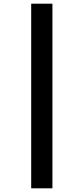

<svg xmlns="http://www.w3.org/2000/svg" viewBox="-20 -788 454 1040"><path d="M149 -768H264V232H149Z"/></svg>

Font: Noto Sans Arabic ExtCond
Style: Bold
Weight: 700
Width: 2
Designer: Monotype Design Team, Nadine Chahine, Nizar Qandah and Khaled Hosny
Foundry: Monotype Imaging Inc.
Version: Version 2.012; ttfautohint (v1.8.4.7-5d5b)